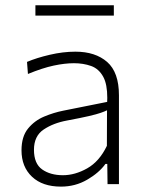

<svg xmlns="http://www.w3.org/2000/svg" viewBox="-20 -702 557 732"><path d="M212.5 9.5Q142 9.5 102 -28.2Q62 -66 62 -129Q62 -181.5 87 -212Q112 -242.5 148.8 -257.8Q185.5 -273 221 -280L388.5 -313.5Q389 -321.5 389 -329Q389 -380.5 374 -408.5Q357 -440 327.2 -450.5Q297.5 -461 262 -461Q227.5 -461 185 -452Q142.5 -443 86.5 -420L83 -466Q119.5 -481.5 169.8 -493.2Q220 -505 267.5 -505Q343.5 -505 388.5 -465.8Q433.5 -426.5 433.5 -338.5V0H390L389 -77H382Q357.5 -43 312.2 -16.8Q267 9.5 212.5 9.5ZM220 -34Q266 -34 312.5 -60.2Q359 -86.5 387.5 -146L388 -281.5Q379 -277 364 -271.8Q349 -266.5 319 -259.5Q289 -252.5 235.5 -242.5Q183.5 -233 146.5 -208.2Q109.5 -183.5 109.5 -131Q109.5 -78 140.8 -56Q172 -34 220 -34ZM115 -642.5V-682H414V-642.5Z"/></svg>

Font: Heraclito ExtraLight
Style: Regular
Weight: 200
Designer: Kostas Bartsokas (font) & Cristiano Sobral (main changes)
Foundry: Kostas Bartsokas (font) & Cristiano Sobral (main changes)
Version: Version 1.00;July 8, 2020;FontCreator 13.0.0.2655 64-bit